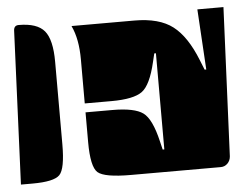

<svg xmlns="http://www.w3.org/2000/svg" viewBox="-41 -539 738 579"><g transform="rotate(-5 327.5 -250.0)"><path d="M194 -472V-473H384Q459 -473 500 -441.5Q541 -410 570 -337L582 -307H587L576 -490H655L635 -40Q634 -27 625.5 -18.5Q617 -10 605 -10H333Q253 -10 233 -27.5Q213 -45 213 -120V-210H294Q361 -210 387 -191Q413 -172 429 -103L435 -78H440V-369H435L429 -344Q413 -275 387 -256Q361 -237 294 -237H213V-370Q213 -432 194 -472ZM0 -10 20 -475Q21 -490 35 -490Q91 -490 113 -463.5Q135 -437 135 -370V-120Q135 -46 117.5 -28Q100 -10 35 -10Z"/></g></svg>

Font: PrimecolorB
Style: Medium
Weight: 500
Designer: gluk
Foundry: gluk
Version: Version 0.672